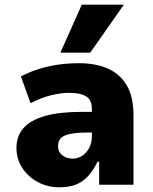

<svg xmlns="http://www.w3.org/2000/svg" viewBox="-20 -786 649 817"><path d="M232 11Q183 11 141.5 -11Q100 -33 75 -71Q50 -109 50 -157Q50 -207 80 -241Q110 -275 171.5 -292.5Q233 -310 328 -310H392V-222H349Q318 -222 295.5 -219Q273 -216 257.5 -210Q242 -204 234.5 -192.5Q227 -181 227 -163Q227 -140 244.5 -125.5Q262 -111 290 -111Q311 -111 329.5 -123Q348 -135 359.5 -156.5Q371 -178 371 -207V-322Q371 -361 346.5 -376Q322 -391 274 -391Q240 -391 198.5 -381Q157 -371 110 -347L69 -461Q108 -481 147 -493Q186 -505 228 -511Q270 -517 317 -517Q388 -517 439.5 -494Q491 -471 519.5 -422.5Q548 -374 548 -296V0H402V-98H395Q378 -63 356.5 -38.5Q335 -14 305.5 -1.5Q276 11 232 11ZM237 -562 328 -766H507L364 -562Z"/></svg>

Font: Nunito Sans 7pt SemiCondensed Black
Style: Regular
Weight: 900
Width: 4
Designer: Vernon Adams
Foundry: Vernon Adams
Version: Version 3.101;gftools[0.9.27]